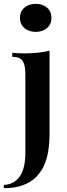

<svg xmlns="http://www.w3.org/2000/svg" viewBox="-44 -792 351 1000"><path d="M-24 188V171Q29 169 58.5 127.5Q88 86 88 5V-408Q88 -453 74 -474.5Q60 -496 20 -496V-517Q52 -514 82 -514Q120 -514 153 -517.5Q186 -521 214 -528V-101Q214 -47 207 -4Q200 39 184.5 72Q169 105 143 131Q118 156 77 172Q36 188 -24 188ZM142 -772Q178 -772 201 -752Q224 -732 224 -699Q224 -666 201 -646Q178 -626 142 -626Q106 -626 83 -646Q60 -666 60 -699Q60 -732 83 -752Q106 -772 142 -772Z"/></svg>

Font: Playfair Display SemiBold
Style: Regular
Weight: 600
Designer: Claus Eggers Sørensen
Foundry: Claus Eggers Sørensen
Version: Version 1.203